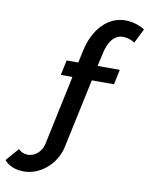

<svg xmlns="http://www.w3.org/2000/svg" viewBox="-164 -811 834 1074"><g transform="rotate(10 253.0 -274.5)"><path d="M-65 146C-39 177 2 191 47 191C136 191 227 119 249 16L333 -377H459L477 -462H351L367 -534C382 -607 416 -647 464 -647C487 -647 514 -638 530 -626L571 -708C540 -728 500 -740 460 -740C363 -740 283 -659 256 -531L241 -462H175L157 -377H223L139 19C130 63 91 95 54 95C33 95 12 88 -1 72Z"/></g></svg>

Font: FIGSv2-sans-serif SmBold Italic
Style: Regular
Weight: 600
Italic angle: -12°
Designer: Matt McInerney, Pablo Impallari, Rodrigo Fuenzalida
Foundry: Matt McInerney, Pablo Impallari, Rodrigo Fuenzalida
Version: Version 4.020;hotconv 1.0.109;makeotfexe 2.5.65596